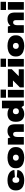

<svg xmlns="http://www.w3.org/2000/svg" viewBox="2806 -3632 839 6491"><g transform="rotate(-90 3225.5 -386.5)"><path d="M369 13Q265 13 189.5 -19.5Q114 -52 74 -112.5Q34 -173 34 -258V-282Q34 -367 74 -427.5Q114 -488 189.5 -520.5Q265 -553 369 -553Q532 -553 624 -490.5Q716 -428 725 -320L481 -302Q475 -341 451 -363.5Q427 -386 386 -386Q344 -386 317.5 -359Q291 -332 291 -286V-254Q291 -208 317 -181Q343 -154 386 -154Q427 -154 451 -176.5Q475 -199 481 -238L725 -220Q716 -112 624 -49.5Q532 13 369 13Z M1141 13Q1031 13 950.5 -19.5Q870 -52 827 -112.5Q784 -173 784 -258V-282Q784 -367 827 -427.5Q870 -488 950.5 -520.5Q1031 -553 1141 -553Q1252 -553 1332.5 -520.5Q1413 -488 1456 -427.5Q1499 -367 1499 -282V-258Q1499 -173 1456 -112.5Q1413 -52 1332.5 -19.5Q1252 13 1141 13ZM1141 -171Q1186 -171 1214 -196.5Q1242 -222 1242 -263V-277Q1242 -319 1214 -344Q1186 -369 1141 -369Q1097 -369 1069 -344Q1041 -319 1041 -277V-263Q1041 -222 1069 -196.5Q1097 -171 1141 -171Z M2013 -253Q2013 -311 1995 -336.5Q1977 -362 1936 -362Q1888 -362 1864 -325Q1840 -288 1840 -214L1757 -114V-190Q1757 -367 1830.5 -460Q1904 -553 2041 -553Q2160 -553 2215 -492Q2270 -431 2270 -298V0H2013ZM1582 -540H1796L1840 -401V0H1582Z M2614 13Q2490 13 2422 -57Q2354 -127 2354 -258V-282Q2354 -413 2424 -483Q2494 -553 2622 -553Q2710 -553 2775 -520Q2840 -487 2876.5 -426.5Q2913 -366 2913 -284V-257Q2913 -175 2876 -114.5Q2839 -54 2771.5 -20.5Q2704 13 2614 13ZM2705 -167Q2755 -167 2782 -193Q2809 -219 2809 -265V-273Q2809 -319 2781.5 -344.5Q2754 -370 2705 -370Q2662 -370 2636.5 -344.5Q2611 -319 2611 -276V-261Q2611 -218 2636.5 -192.5Q2662 -167 2705 -167ZM2809 -142V-740H3067V0H2901Z M3433 -540V0H3175V-540ZM3442 -786V-603H3166V-786Z M3516 -133 3840 -456 3860 -368H3534V-540H4131V-407L3803 -79L3784 -172H4129V0H3516Z M4478 -540V0H4220V-540ZM4487 -786V-603H4211V-786Z M4919 13Q4809 13 4728.5 -19.5Q4648 -52 4605 -112.5Q4562 -173 4562 -258V-282Q4562 -367 4605 -427.5Q4648 -488 4728.5 -520.5Q4809 -553 4919 -553Q5030 -553 5110.5 -520.5Q5191 -488 5234 -427.5Q5277 -367 5277 -282V-258Q5277 -173 5234 -112.5Q5191 -52 5110.5 -19.5Q5030 13 4919 13ZM4919 -171Q4964 -171 4992 -196.5Q5020 -222 5020 -263V-277Q5020 -319 4992 -344Q4964 -369 4919 -369Q4875 -369 4847 -344Q4819 -319 4819 -277V-263Q4819 -222 4847 -196.5Q4875 -171 4919 -171Z M5791 -253Q5791 -311 5773 -336.5Q5755 -362 5714 -362Q5666 -362 5642 -325Q5618 -288 5618 -214L5535 -114V-190Q5535 -367 5608.5 -460Q5682 -553 5819 -553Q5938 -553 5993 -492Q6048 -431 6048 -298V0H5791ZM5360 -540H5574L5618 -401V0H5360Z M6401 -540V0H6143V-540ZM6410 -786V-603H6134V-786Z"/></g></svg>

Font: Pathway Extreme 28pt Black
Style: Regular
Weight: 900
Designer: Eduardo Rodriguez Tunni
Foundry: Eduardo Rodriguez Tunni
Version: Version 1.001;gftools[0.9.26]